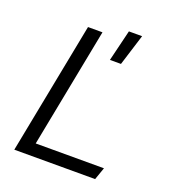

<svg xmlns="http://www.w3.org/2000/svg" viewBox="-141 -890 901 998"><g transform="rotate(20 310.0 -391.0)"><path d="M51.5 0H498.5L522.5 -68.5H145L273.5 -730H193.5ZM359 -608.5H420L474 -781.5H401Z"/></g></svg>

Font: Monaspace Krypton Light
Style: Italic
Weight: 300
Italic angle: -11°
Designer: Riley Cran & the Lettermatic Team
Foundry: Lettermatic
Version: Version 1.101 (Monaspace Krypton)